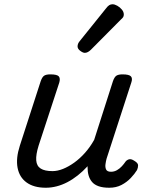

<svg xmlns="http://www.w3.org/2000/svg" viewBox="-20 -864 687 901"><path d="M195 17Q139 17 105 -7.5Q71 -32 62.5 -76.5Q54 -121 73 -180L171 -483Q178 -503 187.5 -509Q197 -515 216 -515Q248 -515 256 -505.5Q264 -496 258 -476L161 -180Q148 -138 150 -111.5Q152 -85 171 -73Q190 -61 226 -61Q250 -61 276 -71.5Q302 -82 328.5 -101Q355 -120 379 -147Q403 -174 422 -208L510 -483Q517 -503 526.5 -509Q536 -515 555 -515Q586 -515 594.5 -505.5Q603 -496 596 -476L480 -119Q477 -108 475 -93.5Q473 -79 478 -68.5Q483 -58 501 -58Q516 -58 529 -65.5Q542 -73 552 -84Q562 -95 568 -104Q573 -112 584 -116Q595 -120 611 -109Q628 -99 628 -88Q628 -77 623 -66Q612 -48 593.5 -28.5Q575 -9 550 4Q525 17 493 17Q463 17 443 10Q423 3 412 -10Q401 -23 396 -40Q391 -57 391 -78V-84Q369 -60 345 -41Q321 -22 296 -9Q271 4 245.5 10.5Q220 17 195 17ZM378 -616Q369 -616 356.5 -625.5Q344 -635 344 -646Q344 -653 346.5 -659Q349 -665 354 -671L477 -824Q486 -836 493 -840Q500 -844 508 -844Q518 -844 530.5 -837Q543 -830 552 -819Q561 -808 561 -796Q561 -788 557.5 -783Q554 -778 548 -773L407 -631Q392 -616 378 -616Z"/></svg>

Font: Playwrite IE
Style: Regular
Weight: 400
Designer: Veronika Burian, José Scaglione
Foundry: TypeTogether
Version: Version 1.002